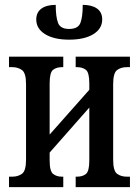

<svg xmlns="http://www.w3.org/2000/svg" viewBox="-20 -769 571 789"><path d="M17 0V-43H31Q54 -43 70.5 -55Q87 -67 87 -113V-423Q87 -469 70.5 -481Q54 -493 31 -493H17V-536H240V-493H234Q212 -493 198 -482Q184 -471 184 -426V-216L347 -400V-426Q347 -471 333 -482Q319 -493 297 -493H291V-536H514V-493H501Q477 -493 461 -481Q445 -469 445 -423V-113Q445 -67 461 -55Q477 -43 501 -43H514V0H291V-43H297Q319 -43 333 -54Q347 -65 347 -110V-327L184 -142V-110Q184 -65 198.5 -54Q213 -43 234 -43H240V0ZM264 -606Q202 -606 165.5 -628.5Q129 -651 129 -689Q129 -718 150 -733.5Q171 -749 209 -749Q209 -700 218.5 -675Q228 -650 264 -650Q301 -650 310.5 -675Q320 -700 320 -749Q357 -749 378.5 -734Q400 -719 400 -689Q400 -651 363.5 -628.5Q327 -606 264 -606Z"/></svg>

Font: Noto Serif ExtraCondensed Medium
Style: Regular
Weight: 500
Width: 2
Designer: Monotype Design Team
Foundry: Monotype Imaging Inc.
Version: Version 2.015